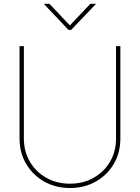

<svg xmlns="http://www.w3.org/2000/svg" viewBox="-20 -967 726 997"><path d="M343.3 9.3Q269 9.3 209.7 -24.2Q150.4 -57.6 116 -115.7Q81.5 -173.8 81.5 -247.6V-727.5H104V-247.6Q104 -180.2 135.3 -127.2Q166.5 -74.2 220.7 -43.7Q274.9 -13.2 343.3 -13.2Q412.1 -13.2 466.1 -43.7Q520 -74.2 551.3 -127.2Q582.5 -180.2 582.5 -247.6V-727.5H605V-247.6Q605 -173.8 570.8 -115.7Q536.6 -57.6 477.3 -24.2Q418 9.3 343.3 9.3ZM236.8 -947.3 342.8 -835 449.2 -947.3H477.1V-945.3L349.6 -812H335.4L209 -945.3V-947.3Z"/></svg>

Font: Inter 24pt Thin
Style: Regular
Weight: 250
Designer: Rasmus Andersson
Foundry: rsms
Version: Version 4.001;git-66647c0bb